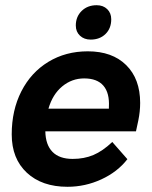

<svg xmlns="http://www.w3.org/2000/svg" viewBox="-20 -707 582 737"><path d="M518 -312Q518 -279 511 -245L502 -203H154Q155 -151 181.5 -124Q208 -97 259 -97Q303 -97 338.5 -112Q374 -127 411 -162L469 -96Q431 -47 369 -18.5Q307 10 239 10Q141 10 83 -44Q25 -98 25 -191Q25 -284 62 -356.5Q99 -429 165.5 -469.5Q232 -510 317 -510Q411 -510 464.5 -457Q518 -404 518 -312ZM303 -406Q256 -406 219 -375.5Q182 -345 166 -290H398V-296Q401 -350 377 -378Q353 -406 303 -406ZM271 -609Q271 -643 293.5 -665Q316 -687 351 -687Q376 -687 391.5 -672Q407 -657 407 -633Q407 -598 385 -576.5Q363 -555 328 -555Q303 -555 287 -570Q271 -585 271 -609Z"/></svg>

Font: Sarabun
Style: Bold Italic
Weight: 700
Italic angle: -10°
Designer: Suppakit Chalermlarp | Katatrad Co.,Ltd.
Foundry: Cadson Demak Co.,Ltd.
Version: Version 1.000; ttfautohint (v1.6)